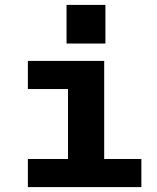

<svg xmlns="http://www.w3.org/2000/svg" viewBox="-20 -765 640 785"><path d="M411 -745V-587H252V-745ZM94 -115H258V-401H94V-516H406V-115H558V0H94Z"/></svg>

Font: iA Writer Duo S
Style: Bold
Weight: 700
Designer: Mike Abbink, Paul van der Laan, Pieter van Rosmalen, Oliver Reichenstein
Foundry: Bold Monday and Information Architects Inc.
Version: Version 2.000